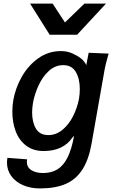

<svg xmlns="http://www.w3.org/2000/svg" viewBox="-20 -846 640 1073"><path d="M19 62.5Q19 51 21.5 36L131.5 44.5Q130 52 130 58.5Q130 89 155.5 105Q181 121 220 121Q266.5 121 300 101Q333.5 81 356.8 35.5Q380 -10 394 -86.5L385.5 -78.5Q334 -2 224 -2Q165 -2 125.5 -32.5Q86 -63 67.5 -112.8Q49 -162.5 49 -221.5Q49 -257.5 54.5 -287Q66 -353.5 101.5 -416.5Q137 -479.5 193.5 -520Q250 -560.5 320 -560.5Q354.5 -560.5 382.8 -548.2Q411 -536 430.5 -521Q442.5 -512.5 451.2 -500.5Q460 -488.5 462 -481.5L475.5 -551L587 -546.5Q580.5 -523.5 574 -498.5Q567.5 -473.5 564 -453.5L492 -45Q476 46.5 440.2 101.8Q404.5 157 346.8 182Q289 207 203.5 207Q150 207 108 188.5Q66 170 42.5 137.2Q19 104.5 19 62.5ZM421.5 -294.5Q426 -321 426 -348.5Q426 -406 403.5 -444Q381 -482 333.5 -482Q288.5 -482 253.2 -449.8Q218 -417.5 195.8 -369.2Q173.5 -321 164.5 -272Q159.5 -243 159.5 -217.5Q159.5 -163 181 -127Q202.5 -91 250 -91Q294 -91 330 -121.2Q366 -151.5 389.2 -198.5Q412.5 -245.5 421.5 -294.5ZM148 -826H274L343 -720.5L452 -826H572.5L411 -652H257.5Z"/></svg>

Font: JuliaMono SemiBoldItalic
Style: Regular
Weight: 600
Italic angle: -9°
Monospace: yes
Designer: cormullion
Foundry: corm
Version: Version 0.049; ttfautohint (v1.8.4)